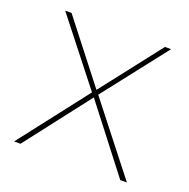

<svg xmlns="http://www.w3.org/2000/svg" viewBox="-99 -612 696 707"><g transform="rotate(20 249.0 -258.5)"><path d="M239 -272 238 -265 40 -517H65L252 -277H244L431 -517H455L255 -261L256 -273L470 0H444L246 -256H251L53 0H28Z"/></g></svg>

Font: Montserrat
Style: Regular
Weight: 400
Designer: Julieta Ulanovsky
Foundry: Julieta Ulanovsky
Version: Version 8.000